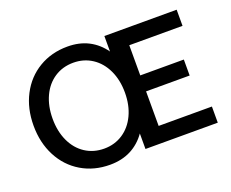

<svg xmlns="http://www.w3.org/2000/svg" viewBox="-117 -909 1344 1118"><g transform="rotate(-20 554.5 -350.0)"><path d="M390 16Q291 16 213 -30.5Q135 -77 91.5 -160.5Q48 -244 48 -350Q48 -456 91.5 -539.5Q135 -623 213 -669.5Q291 -716 390 -716Q464 -716 520 -687Q576 -658 614 -604V-700H1062V-600H732V-413H1002V-314H732V-100H1062V0H614V-96Q576 -42 520 -13Q464 16 390 16ZM390 -84Q455 -84 506 -117.5Q557 -151 585.5 -211.5Q614 -272 614 -350Q614 -428 585.5 -488.5Q557 -549 506 -582.5Q455 -616 390 -616Q324 -616 273 -582.5Q222 -549 194 -488.5Q166 -428 166 -350Q166 -272 194 -211.5Q222 -151 273 -117.5Q324 -84 390 -84Z"/></g></svg>

Font: MedMera Sans Semibold
Style: Regular
Weight: 600
Designer: Kasper Nordkvist
Foundry: UNCUT.wtf
Version: Version 1.300